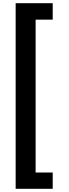

<svg xmlns="http://www.w3.org/2000/svg" viewBox="-20 -813 433 1202"><path d="M310 369V267H203V-690H310V-793H78V369Z"/></svg>

Font: Noto Sans Kannada SemiCondensed
Style: Bold
Weight: 700
Width: 4
Designer: Jelle Bosma - Monotype Design Team
Foundry: Monotype Imaging Inc.
Version: Version 2.005